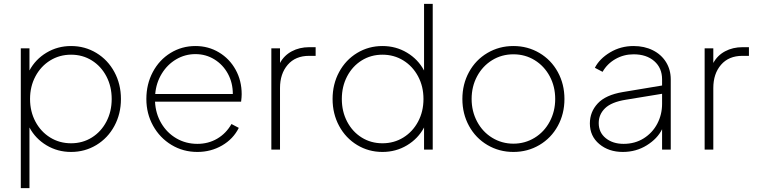

<svg xmlns="http://www.w3.org/2000/svg" viewBox="-20 -777 3931 997"><path d="M88 -526H133V-411Q164 -469 221.5 -503.5Q279 -538 349 -538Q421 -538 480.5 -502Q540 -466 574 -403Q608 -340 608 -263Q608 -186 574 -123Q540 -60 480.5 -24Q421 12 349 12Q279 12 221.5 -22.5Q164 -57 133 -115V200H88ZM349 -33Q409 -33 457 -63Q505 -93 532.5 -145.5Q560 -198 560 -263Q560 -328 532.5 -380.5Q505 -433 457 -463Q409 -493 349 -493Q289 -493 240.5 -463Q192 -433 164 -380.5Q136 -328 136 -263Q136 -198 164 -145.5Q192 -93 240.5 -63Q289 -33 349 -33Z M740 -263Q740 -340 773.5 -403Q807 -466 865.5 -502Q924 -538 995 -538Q1062 -538 1117 -505Q1172 -472 1203.5 -415Q1235 -358 1235 -288Q1235 -272 1232 -249H785Q788 -187 817.5 -137Q847 -87 896 -58.5Q945 -30 1005 -30Q1062 -30 1108 -57Q1154 -84 1182 -133L1220 -113Q1191 -55 1133 -21.5Q1075 12 1005 12Q931 12 870.5 -24.5Q810 -61 775 -124Q740 -187 740 -263ZM1189 -289Q1189 -347 1163.5 -394Q1138 -441 1093.5 -468.5Q1049 -496 995 -496Q941 -496 895 -469Q849 -442 820 -394.5Q791 -347 786 -289Z M1389 -526H1434V-450Q1455 -489 1495 -510.5Q1535 -532 1586 -532H1619V-487H1585Q1514 -487 1474 -440.5Q1434 -394 1434 -320V0H1389Z M1707 -263Q1707 -340 1741 -403Q1775 -466 1834.5 -502Q1894 -538 1966 -538Q2036 -538 2093.5 -503.5Q2151 -469 2182 -411V-757H2227V0H2182V-115Q2151 -57 2093.5 -22.5Q2036 12 1966 12Q1894 12 1834.5 -24Q1775 -60 1741 -123Q1707 -186 1707 -263ZM1966 -33Q2026 -33 2074.5 -63Q2123 -93 2151 -145.5Q2179 -198 2179 -263Q2179 -328 2151 -380.5Q2123 -433 2074.5 -463Q2026 -493 1966 -493Q1906 -493 1858 -463Q1810 -433 1782.5 -380.5Q1755 -328 1755 -263Q1755 -198 1782.5 -145.5Q1810 -93 1858 -63Q1906 -33 1966 -33Z M2381 -263Q2381 -340 2415.5 -403Q2450 -466 2511 -502Q2572 -538 2646 -538Q2720 -538 2781 -502Q2842 -466 2876.5 -403Q2911 -340 2911 -263Q2911 -186 2876.5 -123Q2842 -60 2781 -24Q2720 12 2646 12Q2572 12 2511 -24Q2450 -60 2415.5 -123Q2381 -186 2381 -263ZM2646 -31Q2706 -31 2756 -61.5Q2806 -92 2834.5 -145.5Q2863 -199 2863 -263Q2863 -328 2834.5 -381Q2806 -434 2756.5 -464.5Q2707 -495 2646 -495Q2585 -495 2535.5 -464.5Q2486 -434 2457.5 -381Q2429 -328 2429 -263Q2429 -199 2457.5 -145.5Q2486 -92 2536 -61.5Q2586 -31 2646 -31Z M3043 -136Q3043 -196 3084 -240Q3125 -284 3214 -299L3418 -333V-365Q3418 -424 3377.5 -459.5Q3337 -495 3270 -495Q3219 -495 3176 -470.5Q3133 -446 3109 -404L3069 -425Q3093 -472 3148 -505Q3203 -538 3270 -538Q3326 -538 3370 -516Q3414 -494 3438.5 -454.5Q3463 -415 3463 -365V0H3418V-106Q3394 -57 3338.5 -22.5Q3283 12 3214 12Q3141 12 3092 -29Q3043 -70 3043 -136ZM3218 -30Q3277 -30 3322.5 -58.5Q3368 -87 3393 -134.5Q3418 -182 3418 -238V-290L3229 -259Q3155 -247 3122 -215Q3089 -183 3089 -138Q3089 -89 3125.5 -59.5Q3162 -30 3218 -30Z M3639 -526H3684V-450Q3705 -489 3745 -510.5Q3785 -532 3836 -532H3869V-487H3835Q3764 -487 3724 -440.5Q3684 -394 3684 -320V0H3639Z"/></svg>

Font: Eudoxus Sans ExtraLight
Style: Regular
Weight: 200
Designer: Stijn de Vries
Foundry: tokotype
Version: Version 2.005